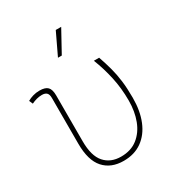

<svg xmlns="http://www.w3.org/2000/svg" viewBox="-184 -889 940 1017"><g transform="rotate(-30 285.5 -380.5)"><path d="M275.9 10.3Q198.7 10.3 155.3 -38.3Q111.8 -86.9 111.8 -189V-468.8Q111.8 -490.7 102.3 -500Q92.8 -509.3 73.7 -509.3Q56.6 -509.3 41 -505.1Q25.4 -501 9.3 -493.2L-0.5 -515.6Q14.2 -524.4 33.4 -530Q52.7 -535.6 73.7 -535.6Q108.9 -535.6 123.5 -520.5Q138.2 -505.4 138.2 -469.2V-188Q138.2 -99.1 174.8 -57.6Q211.4 -16.1 274.9 -16.1Q335.4 -16.1 376 -47.9Q416.5 -79.6 437 -133.3Q457.5 -187 457.5 -253.9Q457.5 -329.1 442.6 -397.2Q427.7 -465.3 402.8 -528.3H435.1Q450.7 -483.4 461.4 -443.4Q472.2 -403.3 477.8 -358.6Q483.4 -314 483.4 -255.4Q483.4 -175.8 459 -116Q434.6 -56.2 388.2 -22.9Q341.8 10.3 275.9 10.3ZM246.1 -637.2 309.6 -770.5H342.8L269.5 -637.2Z"/></g></svg>

Font: Roboto Slab Thin
Style: Regular
Weight: 100
Designer: Google
Version: Version 2.000; ttfautohint (v1.8.1.43-b0c9)